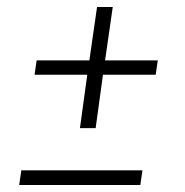

<svg xmlns="http://www.w3.org/2000/svg" viewBox="-20 -530 530 550"><path d="M35 0 41 -42H388L382 0ZM303 -510 281 -357H432L426 -316H275L254 -163H209L230 -316H79L85 -357H236L258 -510Z"/></svg>

Font: Fira Sans ExtraLight
Style: Italic
Weight: 275
Italic angle: -8°
Designer: Carrois Corporate & Edenspiekermann AG
Foundry: Carrois Corporate GbR & Edenspiekermann AG
Version: Version 4.203